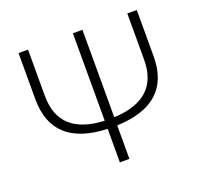

<svg xmlns="http://www.w3.org/2000/svg" viewBox="-121 -652 1029 976"><g transform="rotate(-20 393.0 -164.0)"><path d="M367.2 -39.6V-512.7H418.9V-39.6Q661.6 -50.3 661.6 -262.7V-512.7H712.9V-262.7Q712.9 -6.3 418.9 4.4V185.5H367.2V4.4Q73.2 -6.3 73.2 -262.7V-512.7H124.5V-262.7Q124.5 -50.3 367.2 -39.6Z"/></g></svg>

Font: Voltera Light
Style: Light
Weight: 300
Designer: Bernd Montag
Version: Version 1.301